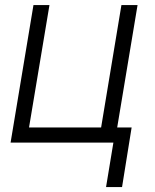

<svg xmlns="http://www.w3.org/2000/svg" viewBox="-20 -566 617 762"><path d="M525.9 -545.9 435.1 0H22L112.8 -545.9H176.3L95.2 -60.1H381.3L461.9 -545.9ZM502.4 -60.1 464.4 176.3H400.9L439.9 -60.1Z"/></svg>

Font: Inter Tight Light
Style: Italic
Weight: 300
Italic angle: -9.39999°
Designer: Rasmus Andersson
Foundry: rsms
Version: Version 3.004